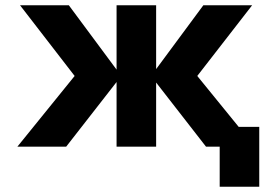

<svg xmlns="http://www.w3.org/2000/svg" viewBox="-20 -556 1049 728"><path d="M813 152V0H761L572 -243V0H422V-245L231 0H46L263 -268L56 -536H241L422 -292V-536H572V-294L751 -536H936L728 -268L885 -75H963V152Z"/></svg>

Font: Geist
Style: Bold
Weight: 400
Designer: Basement.studio, Andrés Briganti, Mateo Zaragoza
Foundry: Basement.studio, Vercel, Andrés Briganti, Guido Ferreyra, Mateo Zaragoza
Version: Version 1.401